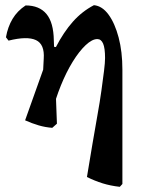

<svg xmlns="http://www.w3.org/2000/svg" viewBox="-20 -487 553 742"><path d="M443 235Q407 231 376.5 221.5Q346 212 316 197Q327 131 337 71Q347 11 356.5 -41.5Q366 -94 372 -137.5Q378 -181 382 -213Q386 -245 386 -263Q386 -301 378.5 -318.5Q371 -336 356 -336Q336 -336 311 -312.5Q286 -289 261 -248.5Q236 -208 215 -156Q194 -104 180 -48L182 7Q155 5 129.5 -2.5Q104 -10 77 -22L179 -308L196 -305Q226 -363 261.5 -403Q297 -443 343 -467Q375 -464 399.5 -430.5Q424 -397 438.5 -342Q453 -287 453 -218V224ZM182 7 137 -24 149 -260Q153 -316 119 -332Q85 -348 13 -330L3 -343Q10 -383 28.5 -414Q47 -445 79 -466Q132 -466 159.5 -433Q187 -400 188 -331L200 -9Z"/></svg>

Font: Alegreya SemiBold
Style: Regular
Weight: 600
Designer: Juan Pablo del Peral
Foundry: Huerta Tipografica
Version: Version 2.009